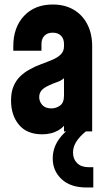

<svg xmlns="http://www.w3.org/2000/svg" viewBox="-20 -583 480 852"><path d="M167 13Q99.5 13 64.2 -29.2Q29 -71.5 29 -136.5Q29 -174 40 -200Q51 -226 69.2 -243.8Q87.5 -261.5 110 -274Q135.5 -288.5 162.5 -298.2Q189.5 -308 212.5 -317.8Q235.5 -327.5 249.8 -341.5Q264 -355.5 264 -378V-388Q264 -410.5 251 -424.2Q238 -438 214 -438Q190 -438 177 -424.2Q164 -410.5 164 -388V-358H39V-378Q39 -461.5 86.5 -512.2Q134 -563 214 -563Q267.5 -563 306.8 -540Q346 -517 367.5 -475.2Q389 -433.5 389 -378V0H264V-86L286 -58Q270.5 -23.5 239.8 -5.2Q209 13 167 13ZM208 -102Q229 -102 246.5 -114.5Q264 -127 264 -159V-236Q251 -224.5 232 -218.2Q213 -212 193 -202Q173 -192.5 163.5 -180.8Q154 -169 154 -152Q154 -132.5 167.5 -117.2Q181 -102 208 -102ZM364 249Q293 249 253.5 212.2Q214 175.5 214 120Q214 71 244.8 30.5Q275.5 -10 334 -45H361V0Q333.5 22.5 318.8 45.5Q304 68.5 304 94Q304 122.5 322.2 140.8Q340.5 159 374 159H394V249Z"/></svg>

Font: Mohave Light
Style: Bold
Weight: 700
Version: Version 2.003